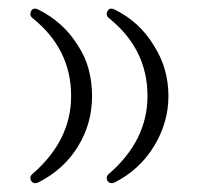

<svg xmlns="http://www.w3.org/2000/svg" viewBox="-20 -386 455 440"><path d="M143 -166Q143 -274 54 -345Q47 -351 51 -360Q56 -370 68 -364Q126 -335 159 -281Q176 -255 183.5 -226Q191 -197 191 -166Q191 -103 159 -51Q127 2 68 32Q57 37 51 28Q47 19 54 13Q143 -64 143 -166ZM318 -166Q318 -274 229 -345Q222 -351 226 -360Q231 -370 243 -364Q300 -336 333 -281Q366 -229 366 -166Q366 -105 333 -51Q300 3 243 32Q232 37 226 28Q222 19 229 13Q318 -64 318 -166Z"/></svg>

Font: Amiri
Style: Regular
Weight: 400
Designer: Khaled Hosny
Version: Version 0.114